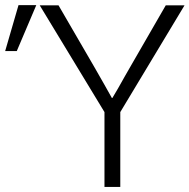

<svg xmlns="http://www.w3.org/2000/svg" viewBox="-38 -739 749 759"><path d="M119.1 -717.8H193.4L334 -475.6Q347.7 -452.1 375 -403.8Q402.3 -355.5 404.3 -351.6H406.2Q417 -369.1 429.2 -390.6Q441.4 -412.1 455.6 -437.5Q469.7 -462.9 477.5 -475.6L617.2 -717.8H691.4L437.5 -295.9V0H375V-295.9ZM-17.6 -537.1 35.2 -718.8H105.5L28.3 -537.1Z"/></svg>

Font: Gothic A1 Light
Style: Regular
Weight: 300
Version: Version 2.50